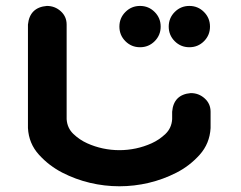

<svg xmlns="http://www.w3.org/2000/svg" viewBox="-20 -614 821 654"><path d="M386.7 -523.4Q386.7 -552.7 407.2 -573.2Q427.7 -593.8 457 -593.8Q486.3 -593.8 506.8 -573.2Q527.3 -552.7 527.3 -523.4Q527.3 -494.1 506.8 -473.6Q486.3 -453.1 457 -453.1Q427.7 -453.1 407.2 -473.6Q386.7 -494.1 386.7 -523.4ZM554.7 -523.4Q554.7 -552.7 575.2 -573.2Q595.7 -593.8 625 -593.8Q654.3 -593.8 674.8 -573.2Q695.3 -552.7 695.3 -523.4Q695.3 -494.1 674.8 -473.6Q654.3 -453.1 625 -453.1Q595.7 -453.1 575.2 -473.6Q554.7 -494.1 554.7 -523.4ZM386.7 20.5Q335.9 20.5 286.6 8.8Q237.3 -2.9 192.4 -25.9Q147.5 -48.8 112.8 -86.9Q78.1 -125 75.2 -177.7V-218.8V-530.3Q81.1 -588.9 139.6 -593.8Q167 -593.8 187 -575.7Q207 -557.6 207 -530.3V-208Q209 -177.7 230 -157.7Q251 -137.7 276.9 -126Q302.7 -114.3 330.6 -108.4Q358.4 -102.5 386.7 -102.5Q415 -102.5 442.9 -108.4Q470.7 -114.3 496.6 -126Q522.5 -137.7 543.5 -157.7Q564.5 -177.7 566.4 -208V-233.4Q571.3 -292 629.9 -296.9Q657.2 -296.9 677.2 -278.8Q697.3 -260.7 697.3 -233.4V-218.8V-177.7Q694.3 -125 660.2 -86.9Q626 -48.8 581.1 -25.9Q536.1 -2.9 486.8 8.8Q437.5 20.5 386.7 20.5Z"/></svg>

Font: Nico Moji
Style: Regular
Weight: 400
Version: Version 1.02